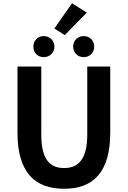

<svg xmlns="http://www.w3.org/2000/svg" viewBox="-20 -1152 788 1186"><path d="M376 14C556 14 661 -88 661 -333V-741H519V-320C519 -166 462 -114 376 -114C289 -114 235 -166 235 -320V-741H88V-333C88 -88 194 14 376 14ZM250 -799C288 -799 316 -827 316 -864C316 -901 288 -929 250 -929C212 -929 186 -901 186 -864C186 -827 212 -799 250 -799ZM380 -935 516 -1074 425 -1132 316 -976ZM497 -799C535 -799 562 -827 562 -864C562 -901 535 -929 497 -929C459 -929 432 -901 432 -864C432 -827 459 -799 497 -799Z"/></svg>

Font: Noto Sans Mono CJK HK
Style: Bold
Weight: 700
Designer: Ryoko NISHIZUKA 西塚涼子 (kana, bopomofo & ideographs); Paul D. Hunt (Latin, Greek & Cyrillic); Sandoll Communications 산돌커뮤니
Foundry: Adobe
Version: Version 2.004;hotconv 1.0.118;makeotfexe 2.5.65603